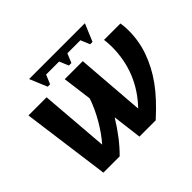

<svg xmlns="http://www.w3.org/2000/svg" viewBox="-151 -878 1085 1085"><g transform="rotate(-45 392.0 -335.5)"><path d="M779 -528Q784 -500 784 -468Q784 -382 756 -305Q742 -266 722.5 -229Q703 -192 676 -154.5Q649 -117 613.5 -79Q578 -41 533 0H403L381 -176Q317 -71 245 0H115L44 -528H189L222 -117Q262 -162 298.5 -224.5Q335 -287 357 -351L334 -528H478L510 -117Q652 -265 652 -470Q652 -483 651 -497Q650 -511 648 -528ZM638 -671 594 -566H575L552 -621H448L425 -566H405L382 -621H278L255 -566H236L192 -671Z"/></g></svg>

Font: Libra Sans Modern
Style: Bold Italic
Weight: 700
Italic angle: -12°
Foundry: Stefan Peev, Context Ltd
Version: Version 1.000